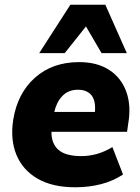

<svg xmlns="http://www.w3.org/2000/svg" viewBox="-20 -782 592 813"><path d="M23 0ZM299 11Q202 11 139 -25.5Q76 -62 49.5 -126.5Q23 -191 36 -275Q54 -387 128 -453Q202 -519 315 -519Q392 -519 443 -485.5Q494 -452 515 -393Q536 -334 523 -259L518 -224H198Q197 -175 227 -148Q257 -121 325 -121Q358 -121 390 -130Q422 -139 456 -159L501 -43Q458 -15 407 -2Q356 11 299 11ZM310 -402Q269 -402 244 -375.5Q219 -349 210 -308H382Q386 -356 367 -379Q348 -402 310 -402ZM146 -557 278 -762H426L517 -557H410L344 -670L254 -557Z"/></svg>

Font: Winston ExtraBold
Style: Italic
Weight: 800
Italic angle: -9°
Designer: Original fonts by Vernon Adams / Changes by Cristiano Sobral
Foundry: Original fonts by Vernon Adams / Changes by Cristiano Sobral
Version: Version 2.503;July 17, 2020;FontCreator 13.0.0.2655 64-bit